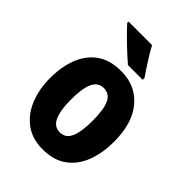

<svg xmlns="http://www.w3.org/2000/svg" viewBox="-224 -871 986 986"><g transform="rotate(45 269.5 -378.0)"><path d="M501 -276Q501 -197 477 -132Q453 -67 401.5 -28.5Q350 10 268 10Q193 10 141.5 -28Q90 -66 63.5 -131Q37 -196 37 -276Q37 -360 62.5 -424Q88 -488 139.5 -524Q191 -560 271 -560Q374 -560 437.5 -486.5Q501 -413 501 -276ZM191 -275Q191 -196 209.5 -155Q228 -114 270 -114Q311 -114 329 -154.5Q347 -195 347 -276Q347 -356 329 -395.5Q311 -435 269 -435Q228 -435 209.5 -395.5Q191 -356 191 -275ZM288 -766Q299 -745 316 -717Q333 -689 351 -662Q369 -635 380 -619V-606H273Q259 -618 237 -637.5Q215 -657 192 -679.5Q169 -702 149 -722.5Q129 -743 117 -756V-766Z"/></g></svg>

Font: Noto Sans Arabic UI Cn XBd
Style: Regular
Weight: 800
Width: 3
Designer: Monotype Design Team, Nadine Chahine and Nizar Qandah
Foundry: Monotype Imaging Inc.
Version: Version 2.010; ttfautohint (v1.8.4.7-5d5b)